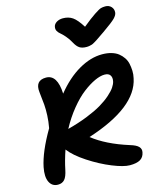

<svg xmlns="http://www.w3.org/2000/svg" viewBox="-143 -1070 1009 1212"><g transform="rotate(-15 361.5 -464.0)"><path d="M662.1 -969.2Q686 -969.2 700.7 -953.4Q715.3 -937.5 712.9 -915Q711.4 -898.9 692.9 -879.9Q674.3 -860.8 609.9 -815.9Q599.6 -809.1 580.3 -795.7Q561 -782.2 554.9 -778.3Q548.8 -774.4 536.6 -767.1Q524.4 -759.8 518.1 -757.8Q511.7 -755.9 502.2 -753.9Q492.7 -752 482.9 -752Q454.1 -752 437.3 -762.9Q420.4 -773.9 405.8 -800.8Q391.6 -827.6 373.3 -848.4Q355 -869.1 343.5 -878.2Q332 -887.2 325.4 -899.2Q318.8 -911.1 321.8 -926.8Q325.2 -944.3 342.8 -955.1Q360.4 -965.8 383.8 -965.8Q420.9 -965.8 447.3 -947.5Q473.6 -929.2 505.9 -877.9Q557.1 -919.9 588.9 -940.9Q620.6 -961.9 633.1 -965.6Q645.5 -969.2 662.1 -969.2ZM84 41Q45.9 41 28.8 6.6Q11.7 -27.8 23.9 -89.8Q43.5 -185.5 121.1 -317.9Q128.9 -359.9 130.6 -398.9Q132.3 -438 129.9 -469.5Q127.4 -501 121.1 -553.2Q111.8 -631.8 184.1 -631.8Q257.8 -631.8 263.2 -505.9Q332 -591.3 410.2 -636.7Q488.3 -682.1 564 -682.1Q597.7 -682.1 624.8 -674.1Q651.9 -666 669.4 -652.1Q687 -638.2 699.7 -619.4Q712.4 -600.6 717 -578.6Q721.7 -556.6 722.7 -532.5Q723.6 -508.3 717.8 -483.9Q681.2 -303.7 353 -198.2Q440.4 -128.9 585.9 -83Q626 -71.3 640.9 -55.4Q655.8 -39.6 650.9 -18.1Q645 12.7 621.6 26.4Q598.1 40 554.2 40Q513.7 40 440.7 10.5Q367.7 -19 294.2 -67.1Q220.7 -115.2 186 -161.1Q163.6 -95.7 151.9 -38.1Q143.1 5.4 127.2 23.2Q111.3 41 84 41ZM545.9 -554.2Q518.1 -554.2 481 -537.1Q443.8 -520 402.1 -488Q360.4 -456.1 316.2 -402.1Q272 -348.1 236.8 -282.2Q307.6 -300.8 366.5 -324.2Q425.3 -347.7 463.9 -370.6Q502.4 -393.6 530 -418Q557.6 -442.4 571 -462.4Q584.5 -482.4 587.9 -500Q592.8 -523.4 582.5 -538.8Q572.3 -554.2 545.9 -554.2Z"/></g></svg>

Font: Shantell Sans Bouncy
Style: Italic
Weight: 600
Italic angle: -11.31°
Designer: Stephen Nixon, Anya Danilova, Shantell Martin
Foundry: Arrow Type
Version: Version 1.006;[9816181b4]